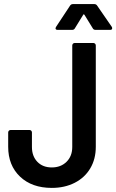

<svg xmlns="http://www.w3.org/2000/svg" viewBox="-20 -910 568 938"><path d="M20 -193V-263Q20 -268 23.5 -271.5Q27 -275 32 -275H124Q129 -275 132.5 -271.5Q136 -268 136 -263V-192Q136 -147 162.5 -119.5Q189 -92 233 -92Q277 -92 305 -119.5Q333 -147 333 -192V-688Q333 -693 336.5 -696.5Q340 -700 345 -700H436Q441 -700 444.5 -696.5Q448 -693 448 -688V-193Q448 -133 421 -87.5Q394 -42 345 -17Q296 8 233 8Q136 8 78 -47Q20 -102 20 -193ZM254 -779 322 -882Q327 -890 336 -890H441Q450 -890 455 -882L526 -779Q528 -776 528 -772Q528 -764 518 -764H447Q437 -764 433 -772L393 -837Q391 -840 389 -840Q387 -840 386 -837L346 -772Q342 -764 332 -764H261Q254 -764 252 -768.5Q250 -773 254 -779Z"/></svg>

Font: Barlow Semi Condensed SemiBold
Style: Regular
Weight: 600
Width: 4
Designer: Jeremy Tribby
Foundry: Tribby Type
Version: Version 1.408